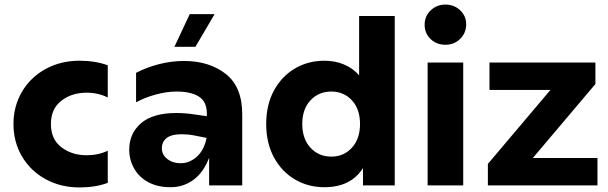

<svg xmlns="http://www.w3.org/2000/svg" viewBox="-20 -812 2665 841"><path d="M39 -269Q39 -347 76.5 -410.5Q114 -474 180 -510Q246 -546 328 -546Q398 -546 452 -526V-385Q410 -406 359 -406Q294 -406 248.5 -370.5Q203 -335 203 -269Q203 -202 249 -167Q295 -132 359 -132Q412 -132 452 -152V-11Q398 9 328 9Q246 9 180 -27Q114 -63 76.5 -126.5Q39 -190 39 -269Z M896 -121Q871 -56 827 -24Q783 8 727 8Q670 8 629.5 -14Q589 -36 567.5 -74Q546 -112 546 -157Q546 -227 597.5 -272Q649 -317 753 -317Q794 -317 837 -310L886 -303V-315Q886 -367 851 -389Q816 -411 754 -411Q710 -411 662.5 -398Q615 -385 576 -364V-493Q622 -517 676.5 -531Q731 -545 786 -545Q896 -545 968.5 -488.5Q1041 -432 1041 -312V0H896ZM771 -97Q810 -97 842 -125.5Q874 -154 885 -208L829 -219Q804 -224 775 -224Q731 -224 710 -207.5Q689 -191 689 -162Q689 -134 713 -115.5Q737 -97 771 -97ZM811 -750H920L836 -607H744Z M1146 -269Q1146 -352 1179.5 -414.5Q1213 -477 1271 -511.5Q1329 -546 1401 -546Q1448 -546 1487 -529.5Q1526 -513 1553 -482V-742H1709V0H1570V-76Q1517 8 1401 8Q1329 8 1271 -26.5Q1213 -61 1179.5 -123.5Q1146 -186 1146 -269ZM1557 -269Q1557 -334 1521.5 -372.5Q1486 -411 1431 -411Q1376 -411 1340 -372.5Q1304 -334 1304 -269Q1304 -204 1340 -165Q1376 -126 1431 -126Q1486 -126 1521.5 -165Q1557 -204 1557 -269Z M1853 -538H2009V0H1853ZM1840 -704Q1840 -741 1866.5 -766.5Q1893 -792 1931 -792Q1969 -792 1995.5 -767Q2022 -742 2022 -706Q2022 -668 1996 -642Q1970 -616 1931 -616Q1892 -616 1866 -641Q1840 -666 1840 -704Z M2117 -94 2391 -418H2124V-538H2588V-444L2314 -120H2597V0H2117Z"/></svg>

Font: Chess Sans
Style: Bold
Weight: 700
Designer: Wolf Bōese
Foundry: Wolf Bōese
Version: Version 7.223